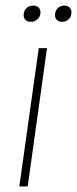

<svg xmlns="http://www.w3.org/2000/svg" viewBox="-20 -674 278 694"><path d="M205.1 -595.2Q191.4 -595.2 184.3 -603.3Q177.2 -611.3 179.2 -624Q180.7 -637.7 189.9 -645.8Q199.2 -653.8 212.9 -653.8Q226.1 -653.8 232.9 -645.5Q239.7 -637.2 237.8 -624Q236.3 -611.3 227.1 -603.3Q217.8 -595.2 205.1 -595.2ZM49.8 0 120.1 -500H149.9L80.1 0ZM65.9 -624Q67.4 -637.7 76.9 -645.8Q86.4 -653.8 100.1 -653.8Q113.8 -653.8 120.6 -645.8Q127.4 -637.7 126 -624Q124 -611.3 114.3 -603.3Q104.5 -595.2 91.8 -595.2Q78.1 -595.2 71 -603.3Q64 -611.3 65.9 -624Z"/></svg>

Font: Human Sans ExtraLight
Style: Italic
Weight: 200
Italic angle: -8°
Designer: Tim Radville
Foundry: Continuum
Version: Version 1.000;FEAKit 1.0